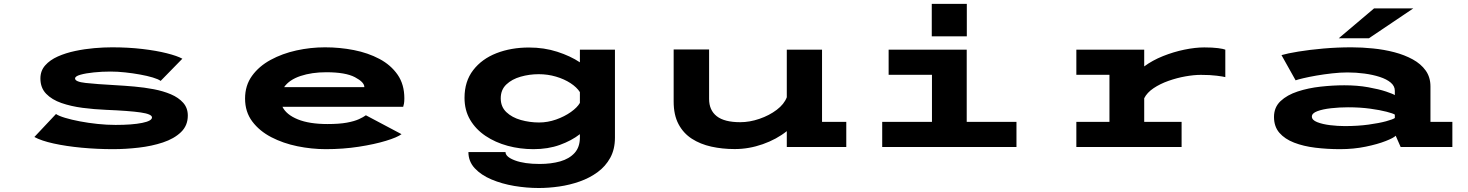

<svg xmlns="http://www.w3.org/2000/svg" viewBox="-20 -755 7540 986"><path d="M561 11Q478.5 11 399 3.5Q319.5 -4 255.8 -18Q192 -32 156.5 -51.5L267.5 -169.5Q282 -159.5 314.5 -149.8Q347 -140 390.2 -131.8Q433.5 -123.5 481.2 -118.5Q529 -113.5 573.5 -113.5Q659 -113.5 709.8 -123.8Q760.5 -134 760.5 -152Q760.5 -169 702.5 -177.5Q644.5 -186 523.5 -191Q463.5 -193.5 404 -201.2Q344.5 -209 295.5 -226Q246.5 -243 217 -273.5Q187.5 -304 187.5 -352Q187.5 -391.5 212 -419.2Q236.5 -447 277 -465Q317.5 -483 366 -493.2Q414.5 -503.5 464 -507.8Q513.5 -512 555 -512Q638.5 -512 710.8 -503.5Q783 -495 836.5 -481.5Q890 -468 916.5 -453.5L805 -339.5Q793 -348.5 764.8 -357Q736.5 -365.5 699.5 -372.2Q662.5 -379 622.8 -383.2Q583 -387.5 547.5 -387.5Q504 -387.5 462.2 -383.2Q420.5 -379 393 -371.2Q365.5 -363.5 365.5 -352Q365.5 -335 419.8 -329Q474 -323 573.5 -317.5Q619 -315 670 -310.5Q721 -306 769.5 -296.8Q818 -287.5 857.5 -270.8Q897 -254 920.8 -227.2Q944.5 -200.5 944.5 -161.5Q944.5 -110 909.2 -76.2Q874 -42.5 816.8 -23.5Q759.5 -4.5 692.2 3.2Q625 11 561 11Z M1653 11Q1580.5 11 1507.2 -4Q1434 -19 1373.2 -50.5Q1312.5 -82 1275.5 -131.2Q1238.5 -180.5 1238.5 -249Q1238.5 -316 1274.2 -365.5Q1310 -415 1369.8 -447.5Q1429.5 -480 1502.2 -496Q1575 -512 1649 -512Q1725 -512 1797.5 -497.8Q1870 -483.5 1928.5 -452.5Q1987 -421.5 2021.8 -371.5Q2056.5 -321.5 2056.5 -250Q2056.5 -233 2054.5 -222.5Q2052.5 -212 2050.5 -206.5H1430.5Q1450.5 -166 1509.5 -142Q1568.5 -118 1662 -118Q1722.5 -118 1761.5 -125.2Q1800.5 -132.5 1823.2 -143Q1846 -153.5 1859 -163L2042 -66Q2020 -49.5 1961.8 -31.8Q1903.5 -14 1822.8 -1.5Q1742 11 1653 11ZM1655.5 -384Q1581.5 -384 1523.5 -364.8Q1465.5 -345.5 1439 -307.5H1851V-308.5Q1851 -333 1802.8 -358.5Q1754.5 -384 1655.5 -384Z M2719.5 11Q2650.5 11 2587 -6.2Q2523.5 -23.5 2473.5 -57Q2423.5 -90.5 2394.5 -139.5Q2365.5 -188.5 2365.5 -252.5Q2365.5 -337 2410 -394.8Q2454.5 -452.5 2529.5 -481.8Q2604.5 -511 2696.5 -511Q2774.5 -511 2841.8 -489.2Q2909 -467.5 2958 -435V-500H3138V-48Q3138 11.5 3113.8 55.5Q3089.5 99.5 3048.8 129.2Q3008 159 2957 177Q2906 195 2851.5 202.8Q2797 210.5 2746.5 210.5Q2684 210.5 2620.5 199.8Q2557 189 2503.8 166.5Q2450.5 144 2418 109Q2385.5 74 2385.5 26H2576Q2576 50.5 2624.5 68.8Q2673 87 2751.5 87Q2810 87 2856.8 73.8Q2903.5 60.5 2930.8 30.5Q2958 0.5 2958 -49V-66Q2915 -32.5 2854.8 -10.8Q2794.5 11 2719.5 11ZM2551.5 -250Q2551.5 -206.5 2580.5 -179Q2609.5 -151.5 2654.8 -138.8Q2700 -126 2748.5 -126Q2792.5 -126 2835.8 -141.2Q2879 -156.5 2911.8 -179.8Q2944.5 -203 2958 -226.5V-282Q2942 -307 2909.8 -328Q2877.5 -349 2835.2 -361.5Q2793 -374 2746.5 -374Q2698.5 -374 2653.8 -361.2Q2609 -348.5 2580.2 -321.2Q2551.5 -294 2551.5 -250Z M3753 10.5Q3689.5 10.5 3633 -2Q3576.5 -14.5 3533 -42.5Q3489.5 -70.5 3464.5 -117.5Q3439.5 -164.5 3439.5 -234V-501H3621.5V-247Q3621.5 -189 3660.8 -158.2Q3700 -127.5 3781.5 -127.5Q3830 -127.5 3880.2 -144.8Q3930.5 -162 3968.8 -191Q4007 -220 4020.5 -255.5V-500H4201.5V-129H4326V0H4020.5V-81.5Q3968 -39.5 3897 -14.5Q3826 10.5 3753 10.5Z M4765 -735H4945V-568.5H4765ZM4510.5 0V-129H4766V-371H4543.5V-500H4944.5V-129H5200V0Z M5507.5 0V-129H5677.5V-371H5507.5V-500H5856V-414Q5898 -445 5952.2 -466.8Q6006.5 -488.5 6062.2 -500Q6118 -511.5 6164.5 -511.5Q6207 -511.5 6235.2 -507.8Q6263.5 -504 6272.5 -500V-359Q6262 -362 6228.5 -366.2Q6195 -370.5 6146.5 -370.5Q6111.5 -370.5 6067.8 -362.8Q6024 -355 5980.8 -339.8Q5937.5 -324.5 5904 -302Q5870.5 -279.5 5856 -250.5V-129H6048V0Z M6861.5 11Q6795.5 11 6734.5 3.5Q6673.5 -4 6625.8 -22.5Q6578 -41 6550.2 -73Q6522.5 -105 6522.5 -154.5Q6522.5 -204 6556.2 -235.8Q6590 -267.5 6644.2 -285.2Q6698.5 -303 6761.5 -310Q6824.5 -317 6883.5 -317Q6950.5 -317 7006.2 -307Q7062 -297 7098.2 -284.8Q7134.5 -272.5 7143 -266.5V-289Q7143 -313 7122 -330.8Q7101 -348.5 7065.5 -360Q7030 -371.5 6987 -377.2Q6944 -383 6900 -383Q6863 -383 6820.8 -378.2Q6778.5 -373.5 6739.8 -366.8Q6701 -360 6672.5 -353.2Q6644 -346.5 6633.5 -342.5L6561 -472Q6591.5 -481 6648.2 -490.2Q6705 -499.5 6776.2 -505.8Q6847.5 -512 6921 -512Q6974.5 -512 7031.2 -506.2Q7088 -500.5 7140.5 -486.8Q7193 -473 7235 -450Q7277 -427 7301.5 -392.8Q7326 -358.5 7326 -311V-129H7438.5V0H7173L7147.5 -58Q7137.5 -47 7096.2 -30.8Q7055 -14.5 6993.5 -1.8Q6932 11 6861.5 11ZM6886 -107.5Q6953 -107.5 7007.5 -115Q7062 -122.5 7097.8 -132.2Q7133.5 -142 7143 -149V-166.5Q7134 -172.5 7100.5 -181.2Q7067 -190 7015.8 -197Q6964.5 -204 6902.5 -204Q6858.5 -204 6815.8 -199.2Q6773 -194.5 6745 -184Q6717 -173.5 6717 -156.5Q6717 -138.5 6744.2 -127.8Q6771.5 -117 6810.8 -112.2Q6850 -107.5 6886 -107.5ZM7010 -558.5H6855L7036.5 -712H7238Z"/></svg>

Font: Trispace Expanded
Style: Bold
Weight: 700
Width: 7
Designer: Tyler Finck
Foundry: Etcetera Type Company
Version: Version 1.210; ttfautohint (v1.8.3)